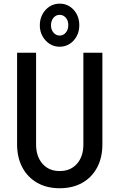

<svg xmlns="http://www.w3.org/2000/svg" viewBox="-20 -1003 642 1031"><path d="M300.3 7.8Q231 7.8 179.7 -21.5Q128.4 -50.8 100.1 -103.8Q71.8 -156.7 71.8 -228V-719.7H173.8V-227.1Q173.8 -162.6 208.3 -123.5Q242.7 -84.5 300.3 -84.5Q358.9 -84.5 393.3 -123.5Q427.7 -162.6 427.7 -227.1V-719.7H529.8V-228Q529.8 -156.7 501.7 -103.8Q473.6 -50.8 422.1 -21.5Q370.6 7.8 300.3 7.8ZM300.3 -752Q270.5 -752 246.6 -767.3Q222.7 -782.7 208.3 -808.6Q193.8 -834.5 193.8 -867.2Q193.8 -900.4 208.3 -926.8Q222.7 -953.1 246.6 -968.3Q270.5 -983.4 300.3 -983.4Q345.2 -983.4 375.5 -950.2Q405.8 -917 405.8 -867.2Q405.8 -834.5 391.8 -808.6Q377.9 -782.7 354 -767.3Q330.1 -752 300.3 -752ZM300.3 -812Q320.3 -812 333.5 -828.1Q346.7 -844.2 346.7 -867.2Q347.2 -891.6 333.7 -907.5Q320.3 -923.3 300.3 -923.3Q280.3 -923.3 267.1 -907.5Q253.9 -891.6 253.9 -867.2Q253.4 -844.7 266.8 -828.4Q280.3 -812 300.3 -812Z"/></svg>

Font: Reddit Sans Condensed Medium
Style: Regular
Weight: 500
Designer: Stephen Hutchings
Foundry: Reddit
Version: Version 1.014